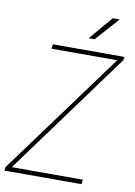

<svg xmlns="http://www.w3.org/2000/svg" viewBox="-103 -966 723 1028"><g transform="rotate(10 259.0 -452.0)"><path d="M417.5 -24.9 413.6 0H3.9L8.3 -24.9ZM520 -693.4 12.7 0H-5.4L-1.5 -20.5L504.9 -710.4H522.9ZM511.2 -710.9 507.8 -686.5H129.9L133.3 -710.9ZM316.4 -776.4 424.8 -904.3 462.4 -903.8 348.1 -775.9Z"/></g></svg>

Font: Roboto Condensed Thin
Style: Italic
Weight: 250
Italic angle: -12°
Designer: Christian Robertson
Foundry: Google
Version: Version 3.008; 2023